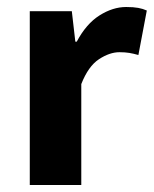

<svg xmlns="http://www.w3.org/2000/svg" viewBox="-20 -528 439 548"><path d="M65 0V-496H185L195 -409H199Q226 -460 264 -484Q302 -508 340 -508Q361 -508 374.5 -505.5Q388 -503 399 -498L375 -371Q361 -375 349 -377Q337 -379 321 -379Q293 -379 262.5 -359Q232 -339 212 -288V0Z"/></svg>

Font: Font
Style: ¶
Weight: 700
Designer: Paul D. Hunt
Foundry: Adobe Systems Incorporated
Version: Version 3.000